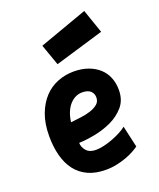

<svg xmlns="http://www.w3.org/2000/svg" viewBox="-145 -865 797 963"><g transform="rotate(-20 253.5 -383.0)"><path d="M435 -48Q424 -40 406 -30Q388 -20 364 -11Q340 -2 311.5 4Q283 10 253 10Q198 10 158 -8.5Q118 -27 92.5 -60.5Q67 -94 54.5 -141Q42 -188 42 -246Q42 -312 60.5 -361.5Q79 -411 110 -444Q141 -477 182 -493Q223 -509 267 -509Q311 -509 345 -496.5Q379 -484 402.5 -462.5Q426 -441 438 -411Q450 -381 450 -345Q450 -291 420 -256.5Q390 -222 347 -202Q304 -182 256 -173Q208 -164 172 -163Q172 -140 189 -120.5Q206 -101 240 -101Q259 -101 283 -106.5Q307 -112 330.5 -121Q354 -130 375 -141Q396 -152 409 -163ZM271 -396Q254 -396 237.5 -388.5Q221 -381 207 -366Q193 -351 183 -328Q173 -305 169 -274Q195 -277 223.5 -280.5Q252 -284 276 -292Q300 -300 315.5 -313Q331 -326 331 -348Q331 -369 316.5 -382.5Q302 -396 271 -396ZM422 -776 466 -649 205 -571 165 -684Z"/></g></svg>

Font: Panefresco 999wt
Style: Regular
Weight: 900
Version: Version 1.001